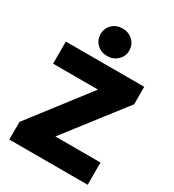

<svg xmlns="http://www.w3.org/2000/svg" viewBox="-232 -1128 1136 1256"><g transform="rotate(30 335.5 -500.0)"><path d="M211 -896Q211 -940 241.5 -970Q272 -1000 319 -1000Q366 -1000 397 -970Q428 -940 428 -896Q428 -853 397 -823Q366 -793 319 -793Q272 -793 241.5 -823Q211 -853 211 -896ZM631 0H39V-133L378 -573H39V-740H631V-608L290 -168H631Z"/></g></svg>

Font: Be Vietnam Black
Style: Regular
Weight: 900
Designer: Lam Bao; Tony Le; Vietanh Nguyen
Foundry: Yellow Type Foundry
Version: Version 5.000